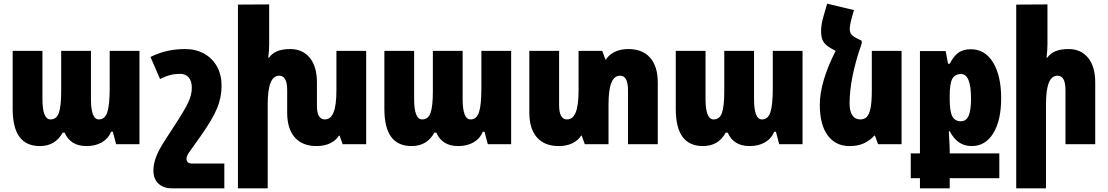

<svg xmlns="http://www.w3.org/2000/svg" viewBox="-20 -785 6030 1045"><path d="M49 -193V-508H211V-246Q211 -135 255 -135Q288 -135 300.5 -171Q313 -207 313 -289V-508H475V-246Q475 -135 518 -135Q551 -135 564 -174Q577 -213 577 -305V-508H739V0H612L594 -68H585Q569 -30 534 -10Q499 10 451 10Q405 10 375.5 -9.5Q346 -29 332 -63H321Q281 10 197 10Q123 10 86 -40Q49 -90 49 -193Z M915 240Q870 240 842.5 214.5Q815 189 815 143Q815 108 829.5 69Q844 30 884 -31L925 -94Q986 -187 1005 -228.5Q1024 -270 1024 -307Q1024 -344 1007 -363.5Q990 -383 961 -383Q932 -383 908 -377Q884 -371 851 -355L799 -475Q844 -497 889.5 -507.5Q935 -518 988 -518Q1046 -518 1091 -493Q1136 -468 1161 -423Q1186 -378 1186 -318Q1186 -255 1161.5 -195.5Q1137 -136 1072 -44L1015 36Q995 63 995 78Q995 105 1025 105H1201V240Z M1973 -508V0H1845L1828 -47H1825Q1808 -20 1776.5 -5Q1745 10 1703 10Q1626 10 1584.5 -37Q1543 -84 1543 -172V-295Q1543 -373 1500 -373Q1468 -373 1452.5 -334.5Q1437 -296 1437 -216V240H1275V-760L1445 -761V-544Q1445 -511 1440 -471H1444Q1460 -494 1488 -506Q1516 -518 1560 -518Q1627 -518 1666 -470.5Q1705 -423 1705 -336V-209Q1705 -135 1748 -135Q1780 -135 1795.5 -173.5Q1811 -212 1811 -292V-508Z M2072 -193V-508H2234V-246Q2234 -135 2278 -135Q2311 -135 2323.5 -171Q2336 -207 2336 -289V-508H2498V-246Q2498 -135 2541 -135Q2574 -135 2587 -174Q2600 -213 2600 -305V-508H2762V0H2635L2617 -68H2608Q2592 -30 2557 -10Q2522 10 2474 10Q2428 10 2398.5 -9.5Q2369 -29 2355 -63H2344Q2304 10 2220 10Q2146 10 2109 -40Q2072 -90 2072 -193Z M3560 -336V0H3398V-295Q3398 -373 3355 -373Q3323 -373 3307.5 -334.5Q3292 -296 3292 -216V0H3163L3146 -47H3143Q3126 -20 3094.5 -5Q3063 10 3021 10Q2944 10 2902.5 -37Q2861 -84 2861 -172V-508H3023V-213Q3023 -135 3066 -135Q3098 -135 3113.5 -173.5Q3129 -212 3129 -292V-508H3258L3275 -461H3278Q3295 -488 3326.5 -503Q3358 -518 3400 -518Q3477 -518 3518.5 -471Q3560 -424 3560 -336Z M3658 -193V-508H3820V-246Q3820 -135 3864 -135Q3897 -135 3909.5 -171Q3922 -207 3922 -289V-508H4084V-246Q4084 -135 4127 -135Q4160 -135 4173 -174Q4186 -213 4186 -305V-508H4348V0H4221L4203 -68H4194Q4178 -30 4143 -10Q4108 10 4060 10Q4014 10 3984.5 -9.5Q3955 -29 3941 -63H3930Q3890 10 3806 10Q3732 10 3695 -40Q3658 -90 3658 -193Z M4887 -508V0H4759L4742 -47H4739Q4713 -19 4681 -4.5Q4649 10 4604 10Q4528 10 4485 -48Q4442 -106 4442 -215Q4442 -338 4528 -508L4503 -522Q4473 -539 4461 -559Q4449 -579 4449 -615Q4449 -653 4462 -696L4482 -765L4628 -730L4619 -699Q4605 -650 4605 -628Q4605 -610 4613.5 -598.5Q4622 -587 4646 -575L4670 -563V-548Q4604 -361 4604 -221Q4604 -180 4619 -157.5Q4634 -135 4662 -135Q4684 -135 4697.5 -148.5Q4711 -162 4718 -196Q4725 -230 4725 -292V-508Z M4987 185H4937V50H4987V-507H5127L5140 -438H5149Q5172 -482 5198 -499.5Q5224 -517 5264 -517Q5341 -517 5385 -445Q5429 -373 5429 -250Q5429 -129 5386 -59.5Q5343 10 5269 10Q5230 10 5200.5 -9.5Q5171 -29 5149 -71H5144Q5149 12 5149 35V50H5419V185H5149V240H4987ZM5265 -248Q5265 -382 5211 -382Q5177 -382 5163 -356Q5149 -330 5149 -264V-244Q5149 -179 5163 -152Q5177 -125 5210 -125Q5238 -125 5251.5 -153.5Q5265 -182 5265 -248Z M5681 -544Q5681 -511 5676 -471H5680Q5696 -494 5724 -506Q5752 -518 5796 -518Q5863 -518 5902 -470.5Q5941 -423 5941 -336V0H5779V-295Q5779 -373 5736 -373Q5704 -373 5688.5 -334.5Q5673 -296 5673 -216V240H5511V-760L5681 -761Z"/></svg>

Font: Noto Sans Armenian Black Cond
Style: Regular
Weight: 900
Width: 3
Designer: Monotype Design team
Foundry: Monotype Imaging Inc.
Version: Version 1.000